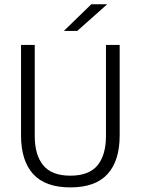

<svg xmlns="http://www.w3.org/2000/svg" viewBox="-20 -844 642 876"><path d="M301 11Q186.5 11 131.2 -50Q76 -111 76 -225.5V-639H138.5V-224Q138.5 -136.5 177.5 -89.5Q216.5 -42.5 301 -42.5Q386 -42.5 424.8 -89.5Q463.5 -136.5 463.5 -224V-639H526V-225.5Q526 -111 470.8 -50Q415.5 11 301 11ZM396.5 -824.5H468V-823.5L332.5 -703H272.5V-704Z"/></svg>

Font: Anek Bangla Medium Light
Style: Regular
Weight: 300
Version: Version 1.003